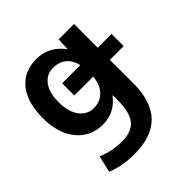

<svg xmlns="http://www.w3.org/2000/svg" viewBox="-199 -684 1068 1068"><g transform="rotate(-45 335.0 -149.5)"><path d="M406.2 -447.3H408.2L411.1 -519.5H532.2V-333H640.6V-237.3H532.2V-52.7Q532.2 230.5 258.8 230.5Q167 230.5 88.9 200.2L112.3 101.6Q183.6 131.8 258.8 131.8Q334 131.8 369.1 90.8Q404.3 49.8 404.3 -49.8V-86.9H402.3Q344.7 -9.8 250.5 -9.8Q156.2 -9.8 97.7 -80.1Q39.1 -150.4 39.1 -272.9Q39.1 -395.5 93.8 -462.9Q148.4 -530.3 246.6 -530.3Q344.7 -530.3 406.2 -447.3ZM401.4 -237.3H252V-333H395.5Q371.1 -429.7 275.4 -429.7Q226.6 -429.7 195.3 -389.2Q164.1 -348.6 164.1 -272Q164.1 -195.3 196.8 -152.8Q229.5 -110.4 279.8 -110.4Q330.1 -110.4 362.3 -143.6Q394.5 -176.8 401.4 -237.3Z"/></g></svg>

Font: GenEi M Gothic v2 Bold
Style: Regular
Weight: 700
Version: Version 2.0